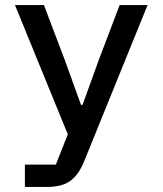

<svg xmlns="http://www.w3.org/2000/svg" viewBox="-20 -536 640 756"><path d="M451 -516H561L311 100Q291 150 258.5 175Q226 200 165 200H78V112H200L247 -7L39 -516H153L235 -300L299 -123H305L369 -300Z"/></svg>

Font: IBM Plaex Mono Medium
Style: Regular
Weight: 500
Designer: Mike Abbink, Paul van der Laan, Pieter van Rosmalen
Foundry: Bold Monday
Version: Version 2.003